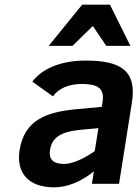

<svg xmlns="http://www.w3.org/2000/svg" viewBox="-20 -786 596 821"><path d="M346.5 -527C247.6 -527 164 -497 118.2 -437L206.2 -374C230.6 -407.9 275.2 -427 328.6 -427C391.1 -427 428.3 -412.6 418.8 -352L415.1 -329L305.5 -319C178.7 -306.8 84.3 -273.5 63.8 -144C47.9 -43.5 105.3 15 210.6 15C267.3 15 324.2 -7.7 381.4 -53L373 0H489L544.1 -348C566 -486.2 493 -527 346.5 -527ZM194.1 -146C204.5 -211.8 263.5 -225.7 335.7 -232L400.7 -238L385.2 -140C361.1 -122.7 337.3 -109.2 313.8 -99.5C290.2 -89.8 270.8 -85 255.5 -85C211.3 -85 186.9 -100.5 194.1 -146ZM434.4 -590H537.4L450.3 -766H331.3L188.4 -590H290.4L376.9 -675Z"/></svg>

Font: Fog Sans
Style: It
Weight: 700
Foundry: Intel Corporation
Version: Version 1.00